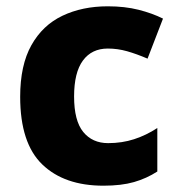

<svg xmlns="http://www.w3.org/2000/svg" viewBox="-20 -579 566 609"><path d="M308 10Q184 10 114 -57.5Q44 -125 44 -272Q44 -372 79.5 -435.5Q115 -499 178 -529Q241 -559 322 -559Q376 -559 419.5 -548Q463 -537 497 -520L448 -393Q413 -408 383 -416.5Q353 -425 322 -425Q271 -425 243 -387Q215 -349 215 -273Q215 -196 244 -160.5Q273 -125 323 -125Q367 -125 405.5 -137.5Q444 -150 479 -173V-35Q445 -13 405 -1.5Q365 10 308 10Z"/></svg>

Font: Noto Sans ExtraBold
Style: Regular
Weight: 800
Designer: Monotype Design Team
Foundry: Monotype Imaging Inc.
Version: Version 2.007